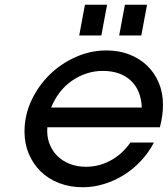

<svg xmlns="http://www.w3.org/2000/svg" viewBox="-20 -774 705 807"><path d="M337 -754H430L406 -625H313ZM505 -754H598L574 -625H481ZM627 -175Q605 -133 572.5 -98Q540 -63 500.5 -38.5Q461 -14 417 -0.5Q373 13 328 13Q274 13 228.5 -4.5Q183 -22 151 -53.5Q119 -85 101 -127.5Q83 -170 83 -221Q83 -289 111.5 -350.5Q140 -412 187.5 -459Q235 -506 297.5 -534Q360 -562 428 -562Q479 -562 522.5 -545.5Q566 -529 597.5 -499Q629 -469 647 -427Q665 -385 665 -334Q665 -288 652 -239H179Q176 -203 187 -172.5Q198 -142 219.5 -120Q241 -98 272.5 -85.5Q304 -73 341 -73Q397 -73 446 -100Q495 -127 528 -175ZM576 -322Q573 -395 529.5 -435.5Q486 -476 412 -476Q376 -476 343 -465Q310 -454 281.5 -434Q253 -414 231 -385.5Q209 -357 195 -322Z"/></svg>

Font: Involve Medium Oblique
Style: Italic
Weight: 500
Italic angle: -10.5°
Designer: Stefan Peev
Foundry: Context Ltd.
Version: Version 1.001